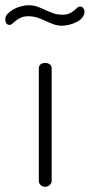

<svg xmlns="http://www.w3.org/2000/svg" viewBox="-82 -712 342 732"><path d="M90 -472Q101 -472 108 -466.5Q115 -461 115 -452V-22Q115 -14 108 -7Q101 0 90 0Q79 0 72.5 -7Q66 -14 66 -22V-452Q66 -461 72.5 -466.5Q79 -472 90 -472ZM25 -650Q9 -650 -2 -645Q-13 -640 -21 -633.5Q-29 -627 -34.5 -622Q-40 -617 -46 -617Q-54 -617 -58 -623.5Q-62 -630 -62 -638Q-62 -650 -53 -659.5Q-44 -669 -30.5 -676.5Q-17 -684 -1.5 -688Q14 -692 27 -692Q46 -692 61 -686.5Q76 -681 90.5 -674Q105 -667 120.5 -661.5Q136 -656 156 -656Q173 -656 183 -661Q193 -666 200 -671.5Q207 -677 212 -682Q217 -687 223 -687Q231 -687 235.5 -681Q240 -675 240 -668Q240 -654 231 -644Q222 -634 209 -627.5Q196 -621 181.5 -617.5Q167 -614 156 -614Q137 -614 122 -619.5Q107 -625 92 -632Q77 -639 61.5 -644.5Q46 -650 25 -650Z"/></svg>

Font: AkaAcidDosis
Style: Light
Weight: 300
Designer: Edgar Tolentino, Pablo Impallari, Igino Marini, Aka-Acid
Foundry: Edgar Tolentino, Pablo Impallari, Igino Marini, Aka-Acid
Version: Version 1.007